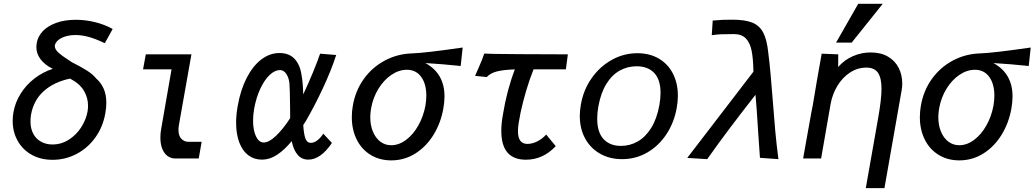

<svg xmlns="http://www.w3.org/2000/svg" viewBox="-20 -837 5464 1014"><path d="M47 -198.5Q47 -223.5 51 -244Q60 -296 89 -342.2Q118 -388.5 162 -422.5Q206 -456.5 259 -473.5Q218.5 -493 195.2 -522.8Q172 -552.5 172 -589.5Q172 -596 174 -610Q180 -644.5 206 -672.2Q232 -700 276.8 -716.2Q321.5 -732.5 381 -732.5Q431 -732.5 481.2 -720.2Q531.5 -708 575 -684Q566 -667 546.5 -632L533.5 -609Q481.5 -633.5 445.8 -642.8Q410 -652 380 -652Q349.5 -652 325.2 -644.5Q301 -637 286.5 -624.2Q272 -611.5 269.5 -596Q268 -577 290.5 -557.5Q313 -538 359.5 -508.5Q405.5 -485.5 437.8 -465.2Q470 -445 488.5 -422Q511.5 -402.5 526.5 -370.8Q541.5 -339 541.5 -293.5Q541.5 -267.5 536.5 -240.5Q524 -167 483.5 -110.8Q443 -54.5 384 -23.8Q325 7 258 7Q193.5 7 145.8 -20.5Q98 -48 72.5 -94.8Q47 -141.5 47 -198.5ZM442.5 -248.5Q445 -265 445 -279Q445 -320.5 423.2 -357.8Q401.5 -395 350 -422Q263.5 -403.5 210.5 -355.2Q157.5 -307 144 -232Q141 -213.5 141 -196Q141 -158 155.8 -130.5Q170.5 -103 197 -88.5Q223.5 -74 257 -74Q303.5 -74 343 -99Q382.5 -124 408.5 -164.2Q434.5 -204.5 442.5 -248.5Z M827 -110Q827 -133.5 831 -155L886 -471H735.5L750 -550H991L925 -177.5Q922.5 -161.5 922.5 -151.5Q922.5 -119.5 938 -103.8Q953.5 -88 975.5 -88H1045L1029.5 0H905.5Q883 0 865 -13Q847 -26 837 -51Q827 -76 827 -110Z M1227 -188.5Q1227 -232.5 1235.5 -278Q1250.5 -363 1283 -426Q1315.5 -489 1360.2 -523Q1405 -557 1456 -557Q1508 -557 1537 -524.8Q1566 -492.5 1573 -437Q1579.5 -406.5 1581.5 -338.5Q1607 -392.5 1632.8 -454.8Q1658.5 -517 1670.5 -553.5L1755.5 -546.5Q1728.5 -463 1684.2 -368.8Q1640 -274.5 1594.5 -196.5L1581.5 -176.5Q1584.5 -128.5 1593 -105.5Q1601.5 -82.5 1621.5 -82.5Q1639 -82.5 1656.2 -96Q1673.5 -109.5 1687.5 -131L1733 -82Q1673.5 6 1608 6Q1574 6 1552.2 -19Q1530.5 -44 1520.5 -91.5Q1483 -46 1444 -20Q1405 6 1362.5 6Q1322 6 1291.2 -17.2Q1260.5 -40.5 1243.8 -84.5Q1227 -128.5 1227 -188.5ZM1316.5 -200.5Q1316.5 -149.5 1331.8 -117Q1347 -84.5 1373 -84.5Q1401 -84.5 1438.2 -120.2Q1475.5 -156 1512.5 -213Q1512 -231 1512 -269.5Q1511 -372 1508.5 -397.5Q1505.5 -426.5 1492 -446.8Q1478.5 -467 1458.5 -467Q1432 -467 1404.8 -441.8Q1377.5 -416.5 1355.2 -369.5Q1333 -322.5 1322 -261.5Q1316.5 -228.5 1316.5 -200.5Z M1838 -218Q1838 -250.5 1843.5 -279.5Q1857 -358 1901.2 -419.8Q1945.5 -481.5 2011.8 -517Q2078 -552.5 2156 -555Q2223 -557 2423.5 -586L2413 -488.5Q2318 -498.5 2226.5 -504Q2327.5 -449 2327.5 -327.5Q2327.5 -298.5 2321.5 -264.5Q2308 -187.5 2269.5 -125Q2231 -62.5 2173.2 -26.2Q2115.5 10 2046.5 10Q1984 10 1936.5 -19.5Q1889 -49 1863.5 -100.8Q1838 -152.5 1838 -218ZM2227 -280.5Q2231.5 -307.5 2231.5 -332Q2231.5 -394 2204.2 -431.2Q2177 -468.5 2129 -468.5Q2086.5 -468.5 2046.8 -441.5Q2007 -414.5 1978.5 -368Q1950 -321.5 1940 -265.5Q1935.5 -241 1935.5 -218Q1935.5 -175.5 1949.5 -141.8Q1963.5 -108 1988.5 -89Q2013.5 -70 2046 -70Q2086.5 -70 2124.2 -98Q2162 -126 2189.2 -174.2Q2216.5 -222.5 2227 -280.5Z M2504 -470.5Q2528.5 -525 2537.5 -554Q2559.5 -552 2726 -551Q2892.5 -550 2979 -550L2968.5 -471H2798Q2776 -416.5 2758.5 -356.8Q2741 -297 2729.5 -243.5Q2722.5 -209 2719 -186.5Q2715.5 -164 2715.5 -144Q2715.5 -77 2765 -77Q2792 -77 2818.8 -91Q2845.5 -105 2864.5 -126.5L2915 -65Q2847.5 6.5 2757.5 6.5Q2627.5 6.5 2627.5 -145.5Q2627.5 -186.5 2636.5 -234.5Q2657 -360 2699 -470.5Q2639 -468.5 2604.5 -459.8Q2570 -451 2550.5 -430L2489 -436.5Z M3042 -224.5Q3042 -251.5 3047.5 -283.5Q3060.5 -360.5 3103.5 -422.5Q3146.5 -484.5 3210 -520.2Q3273.5 -556 3346 -556Q3410.5 -556 3459 -527.8Q3507.5 -499.5 3533.8 -448.5Q3560 -397.5 3560 -331Q3560 -300.5 3554 -267.5Q3540.5 -190.5 3500 -128.8Q3459.5 -67 3398.8 -31.8Q3338 3.5 3265.5 3.5Q3200 3.5 3149.2 -25.2Q3098.5 -54 3070.2 -105.8Q3042 -157.5 3042 -224.5ZM3462.5 -282.5Q3468.5 -318 3468.5 -346Q3468.5 -416.5 3435 -451.8Q3401.5 -487 3342 -487Q3294 -487 3253 -464.2Q3212 -441.5 3182.5 -394Q3153 -346.5 3140 -274.5Q3134 -239.5 3134 -210Q3134 -139 3167.2 -102.8Q3200.5 -66.5 3259.5 -66.5Q3307 -66.5 3348.2 -90Q3389.5 -113.5 3419.5 -162Q3449.5 -210.5 3462.5 -282.5Z M3842.5 -306.5 3959 -458.5Q3958 -527 3949.5 -569.2Q3941 -611.5 3918.8 -634.2Q3896.5 -657 3855.5 -657Q3812.5 -657 3788.5 -656Q3764.5 -655 3739 -651L3744 -728.5Q3776 -731.5 3796.5 -732.2Q3817 -733 3848 -733Q3915 -733 3953.2 -717.5Q3991.5 -702 4011 -664.5Q4030.5 -627 4037.5 -558Q4044 -508.5 4049.8 -443.5Q4055.5 -378.5 4060.5 -314.5Q4067.5 -221 4074.2 -147Q4081 -73 4091 3.5L3993.5 -3.5Q3990 -46.5 3984.5 -133Q3976 -272 3970 -336.5Q3891.5 -236 3834.8 -160.8Q3778 -85.5 3715 3.5L3609.5 -3Q3718 -143.5 3842.5 -306.5Z M4635.5 -368Q4635.5 -425 4616.8 -452.5Q4598 -480 4556 -480Q4508.5 -480 4468.5 -453.5Q4428.5 -427 4402 -382.8Q4375.5 -338.5 4366.5 -287L4316.5 0H4221.5L4249 -154.5L4252 -170.5Q4257 -200.5 4264 -238.2Q4271 -276 4273 -284Q4290.5 -392 4319.5 -553.5L4407 -550L4406.5 -483Q4439 -520.5 4484 -540.2Q4529 -560 4577.5 -560Q4633 -560 4670.5 -537.5Q4708 -515 4726.5 -477.8Q4745 -440.5 4745 -396.5Q4745 -376 4741.5 -358.5L4651 156.5H4552.5L4617 -209.5Q4635.5 -312.5 4635.5 -368ZM4395.5 -612 4512.5 -817H4642L4478 -612Z M4838 -218Q4838 -250.5 4843.5 -279.5Q4857 -358 4901.2 -419.8Q4945.5 -481.5 5011.8 -517Q5078 -552.5 5156 -555Q5223 -557 5423.5 -586L5413 -488.5Q5318 -498.5 5226.5 -504Q5327.5 -449 5327.5 -327.5Q5327.5 -298.5 5321.5 -264.5Q5308 -187.5 5269.5 -125Q5231 -62.5 5173.2 -26.2Q5115.5 10 5046.5 10Q4984 10 4936.5 -19.5Q4889 -49 4863.5 -100.8Q4838 -152.5 4838 -218ZM5227 -280.5Q5231.5 -307.5 5231.5 -332Q5231.5 -394 5204.2 -431.2Q5177 -468.5 5129 -468.5Q5086.5 -468.5 5046.8 -441.5Q5007 -414.5 4978.5 -368Q4950 -321.5 4940 -265.5Q4935.5 -241 4935.5 -218Q4935.5 -175.5 4949.5 -141.8Q4963.5 -108 4988.5 -89Q5013.5 -70 5046 -70Q5086.5 -70 5124.2 -98Q5162 -126 5189.2 -174.2Q5216.5 -222.5 5227 -280.5Z"/></svg>

Font: JuliaMono Medium
Style: Italic
Weight: 500
Italic angle: -9°
Monospace: yes
Designer: cormullion
Foundry: corm
Version: Version 0.054; ttfautohint (v1.8.4)